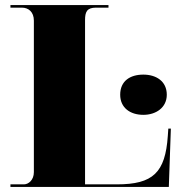

<svg xmlns="http://www.w3.org/2000/svg" viewBox="-20 -734 717 754"><path d="M21 0H643L651 -229H641L639 -200C629 -56 581 -10 439 -10H314V-655C314 -687 321 -704 357 -704H406V-714H21V-704H66C92 -704 113 -687 113 -653V-58C113 -27 92 -10 74 -10H21ZM543 -283C592 -283 635 -311 635 -362C635 -416 592 -441 543 -441C491 -441 452 -416 452 -362C452 -311 491 -283 543 -283Z"/></svg>

Font: Noto Serif Display Black
Style: Regular
Weight: 900
Designer: Monotype Design Team
Foundry: Monotype Imaging Inc.
Version: Version 2.009